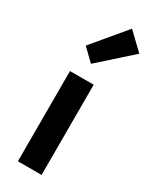

<svg xmlns="http://www.w3.org/2000/svg" viewBox="-235 -978 824 1032"><g transform="rotate(30 177.5 -462.0)"><path d="M79 0H226V-560H79ZM157 -650 355 -827 254 -924 84 -721Z"/></g></svg>

Font: Noto Sans TC
Style: Bold
Weight: 700
Designer: Ryoko NISHIZUKA 西塚涼子 (kana, bopomofo & ideographs); Paul D. Hunt (Latin, Greek & Cyrillic); Sandoll Communications 산돌커뮤니
Foundry: Adobe
Version: Version 2.004;hotconv 1.0.118;makeotfexe 2.5.65603